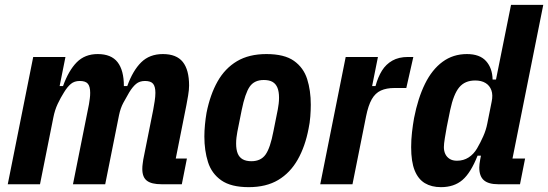

<svg xmlns="http://www.w3.org/2000/svg" viewBox="-20 -760 2261 792"><path d="M145 0H12L117 -525H250L226 -405H240Q263 -469 296.5 -503Q330 -537 383 -537Q439 -537 465 -503.5Q491 -470 491 -405H505Q528 -469 562.5 -503Q597 -537 652 -537Q708 -537 734 -504.5Q760 -472 760 -407Q760 -390 756 -366Q752 -342 749 -327L705 -106H751L730 0H646Q605 0 586 -14.5Q567 -29 567 -63Q567 -74 568.5 -84Q570 -94 571 -102L612 -307Q615 -323 618 -342.5Q621 -362 621 -377Q621 -403 611.5 -414.5Q602 -426 578 -426Q556 -426 541.5 -414Q527 -402 513 -379Q500 -357 488.5 -335.5Q477 -314 471 -285L414 0H281L347 -330Q349 -343 350.5 -354Q352 -365 352 -377Q352 -403 342.5 -414.5Q333 -426 309 -426Q287 -426 272.5 -414Q258 -402 244 -379Q230 -357 218 -331.5Q206 -306 200 -275Z M1006 12Q933 12 893 -16Q853 -44 838 -91.5Q823 -139 823 -197Q823 -220 825.5 -246Q828 -272 832 -295Q847 -370 877.5 -424Q908 -478 957.5 -507.5Q1007 -537 1079 -537Q1153 -537 1192.5 -509Q1232 -481 1247 -434Q1262 -387 1262 -328Q1262 -306 1260 -279.5Q1258 -253 1253 -230Q1239 -156 1208 -101.5Q1177 -47 1127.5 -17.5Q1078 12 1006 12ZM1017 -95Q1056 -95 1075.5 -122.5Q1095 -150 1108 -219L1126 -309Q1128 -320 1129.5 -332Q1131 -344 1131 -357Q1131 -382 1124.5 -398Q1118 -414 1104.5 -422Q1091 -430 1068 -430Q1029 -430 1010 -402.5Q991 -375 977 -306L959 -216Q957 -205 955.5 -193Q954 -181 954 -168Q954 -143 960.5 -127Q967 -111 981 -103Q995 -95 1017 -95Z M1434 0H1301L1406 -525H1539L1515 -405H1529Q1539 -442 1555.5 -468.5Q1572 -495 1598.5 -510Q1625 -525 1663 -525H1685L1656 -397H1607Q1574 -397 1551 -386.5Q1528 -376 1513.5 -350.5Q1499 -325 1490 -280Z M2125 0H2035Q1995 0 1976 -16.5Q1957 -33 1957 -69Q1957 -77 1958 -84Q1959 -91 1961 -103L1964 -118H1950Q1922 -47 1887.5 -17.5Q1853 12 1799 12Q1760 12 1732.5 -4.5Q1705 -21 1690.5 -57Q1676 -93 1676 -153Q1676 -184 1679.5 -214.5Q1683 -245 1688 -273Q1704 -355 1733 -414Q1762 -473 1805.5 -505Q1849 -537 1906 -537Q1959 -537 1985 -508Q2011 -479 2012 -432H2026L2088 -740H2221L2094 -106H2146ZM1865 -97Q1892 -97 1913 -110.5Q1934 -124 1948 -148Q1962 -172 1973.5 -198Q1985 -224 1990 -250L2008 -340Q2014 -368 2007 -387.5Q2000 -407 1983 -417.5Q1966 -428 1940 -428Q1898 -428 1874.5 -400Q1851 -372 1837 -306L1823 -237Q1819 -215 1815 -190.5Q1811 -166 1811 -153Q1811 -137 1817 -124.5Q1823 -112 1835 -104.5Q1847 -97 1865 -97Z"/></svg>

Font: IBM Plex Sans Condensed
Style: Bold Italic
Weight: 700
Width: 3
Italic angle: -11.31°
Designer: Mike Abbink, Paul van der Laan, Pieter van Rosmalen
Foundry: Bold Monday
Version: Version 3.201